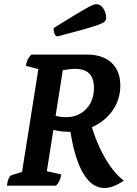

<svg xmlns="http://www.w3.org/2000/svg" viewBox="-20 -908 671 939"><path d="M489.9 11.5Q461.9 11.5 436.3 -5Q410.8 -21.5 388.5 -57.7Q366.2 -93.9 348.5 -153Q330.9 -212.1 319.6 -296.8L418.6 -328.2Q429 -281.4 446.5 -235.6Q464 -189.8 486.1 -148.9Q508.2 -108 533.6 -76.2Q559 -44.5 585.3 -24.8Q564.5 -9.3 539.1 1.1Q513.6 11.5 489.9 11.5ZM231.4 -347.4Q241.8 -342.9 263 -338.9Q284.2 -334.9 303.8 -334.9Q343.8 -334.9 374.2 -353.2Q404.7 -371.4 422.1 -403.5Q439.6 -435.6 439.6 -477.1Q439.6 -524.6 416.9 -547.9Q394.3 -571.2 347.8 -571.2Q332.3 -571.2 312.6 -568.7Q292.9 -566.1 268.9 -560.1L288.9 -575.9L204.9 -44.4L187.4 -75.3L279.7 -55.1Q274.3 -19.9 254.1 0H13.8Q16.2 -20.9 22.1 -34.4Q28 -47.9 35.5 -50.9L105.2 -72.9L85.5 -52.4L170.1 -585.8L183.8 -565.7L106.7 -585.9Q109.6 -605 115.7 -617.5Q121.8 -630 133.2 -641H406.4Q482.6 -641 525.5 -600.9Q568.4 -560.8 568.4 -490.1Q568.4 -425.5 535.1 -374.3Q501.9 -323 444.7 -293.2Q387.6 -263.3 315.8 -263.3Q291.2 -263.3 265.1 -267.5Q239 -271.7 217.9 -279.6ZM262 -730.3Q250.9 -730.3 246.4 -743.2Q241.9 -756.1 241.9 -770.4Q301.4 -807.7 339.1 -830.5Q376.8 -853.3 399.1 -865.9Q421.4 -878.6 432.8 -883.1Q444.2 -887.5 451.1 -887.5Q472.7 -887.5 485.9 -865.9Q499.1 -844.4 499.1 -819.5Q499.1 -810.7 493.7 -804.1Q488.3 -797.4 466.5 -788.9Q444.8 -780.4 396.5 -766.6Q348.2 -752.8 262 -730.3Z"/></svg>

Font: Petrona
Style: Italic
Weight: 400
Italic angle: -9°
Designer: Ringo R. Seeber
Foundry: Ringo R. Seeber
Version: Version 2.001; ttfautohint (v1.8.3)